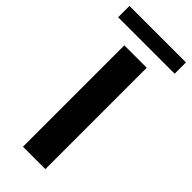

<svg xmlns="http://www.w3.org/2000/svg" viewBox="-287 -879 920 920"><g transform="rotate(45 172.5 -419.0)"><path d="M-19 -761.2V-837.9H363.8V-761.2ZM97.2 0V-687H249V0Z"/></g></svg>

Font: Archivo Expanded SemiBold
Style: Regular
Weight: 600
Width: 7
Designer: Hector Gatti
Foundry: Omnibus-Type
Version: Version 2.001